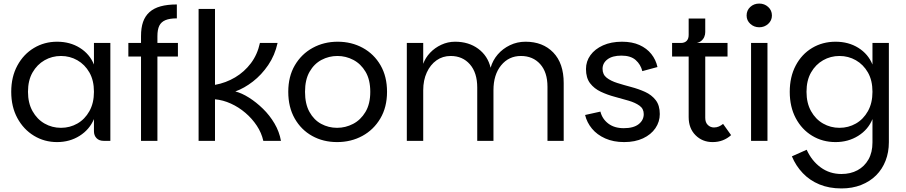

<svg xmlns="http://www.w3.org/2000/svg" viewBox="-20 -790 5084 1077"><path d="M300 7Q229 7 170.5 -28.5Q112 -64 77.5 -127.5Q43 -191 43 -275Q43 -359 77.5 -422.5Q112 -486 170.5 -521Q229 -556 300 -556Q373 -556 428 -521.5Q483 -487 507 -428V-549H599V0H561Q536 0 521.5 -15Q507 -30 507 -54V-122Q482 -63 426.5 -28Q371 7 300 7ZM322 -73Q372 -73 414 -97Q456 -121 481.5 -166.5Q507 -212 507 -275Q507 -339 481.5 -383.5Q456 -428 414 -452Q372 -476 322 -476Q272 -476 230 -452Q188 -428 162.5 -383.5Q137 -339 137 -275Q137 -212 162.5 -166.5Q188 -121 230 -97Q272 -73 322 -73Z M771 0V-473H700V-549H771V-587Q771 -634 782.5 -667Q794 -700 818.5 -722Q843 -744 881 -754.5Q919 -765 972 -765V-687Q932 -687 908 -677Q884 -667 873.5 -645.5Q863 -624 863 -587V-549H978V-473H863V0Z M1094 0V-740H1186V-314Q1247 -325 1299 -356Q1351 -387 1387.5 -435.5Q1424 -484 1438 -549H1537Q1522 -480 1484.5 -425Q1447 -370 1398.5 -332.5Q1350 -295 1300 -277Q1336 -268 1376.5 -242.5Q1417 -217 1455 -180Q1493 -143 1520 -97Q1547 -51 1556 0H1457Q1447 -45 1420.5 -85Q1394 -125 1356.5 -157Q1319 -189 1275 -209Q1231 -229 1186 -233V0Z M1871 7Q1793 7 1731 -27.5Q1669 -62 1633 -125.5Q1597 -189 1597 -275Q1597 -361 1634 -424Q1671 -487 1734 -521.5Q1797 -556 1874 -556Q1952 -556 2015 -521.5Q2078 -487 2114.5 -424Q2151 -361 2151 -275Q2151 -189 2113.5 -125.5Q2076 -62 2012.5 -27.5Q1949 7 1871 7ZM1871 -73Q1918 -73 1960.5 -95Q2003 -117 2030 -162Q2057 -207 2057 -275Q2057 -343 2030.5 -387.5Q2004 -432 1962 -454Q1920 -476 1873 -476Q1825 -476 1783.5 -454Q1742 -432 1716.5 -387.5Q1691 -343 1691 -275Q1691 -207 1716 -162Q1741 -117 1782 -95Q1823 -73 1871 -73Z M2262 0V-549H2354V-432Q2366 -466 2392.5 -494Q2419 -522 2455.5 -539Q2492 -556 2533 -556Q2609 -556 2662.5 -516.5Q2716 -477 2732 -410Q2744 -452 2772 -484.5Q2800 -517 2840.5 -536.5Q2881 -556 2928 -556Q3025 -556 3083.5 -495.5Q3142 -435 3142 -324V0H3051V-303Q3051 -385 3010 -430.5Q2969 -476 2902 -476Q2834 -476 2791 -423.5Q2748 -371 2748 -284V0H2657V-299Q2657 -382 2616 -429Q2575 -476 2508 -476Q2463 -476 2428.5 -451.5Q2394 -427 2374 -383.5Q2354 -340 2354 -284V0Z M3481 7Q3421 7 3375 -13.5Q3329 -34 3300.5 -68.5Q3272 -103 3262 -145L3348 -164Q3358 -123 3392 -97Q3426 -71 3479 -71Q3534 -71 3562.5 -93.5Q3591 -116 3591 -150Q3591 -180 3567.5 -197Q3544 -214 3507 -225Q3470 -236 3428.5 -247Q3387 -258 3350 -275.5Q3313 -293 3290 -323Q3267 -353 3267 -403Q3267 -446 3292 -480.5Q3317 -515 3362.5 -535.5Q3408 -556 3469 -556Q3526 -556 3567 -537.5Q3608 -519 3633.5 -487Q3659 -455 3668 -414L3583 -391Q3574 -428 3546 -453Q3518 -478 3466 -478Q3415 -478 3387.5 -457Q3360 -436 3360 -404Q3360 -372 3383 -354Q3406 -336 3442.5 -324.5Q3479 -313 3520.5 -302Q3562 -291 3598.5 -274.5Q3635 -258 3658 -228.5Q3681 -199 3681 -150Q3681 -107 3656.5 -71Q3632 -35 3587 -14Q3542 7 3481 7Z M3977 7Q3920 7 3881.5 -31.5Q3843 -70 3843 -133V-473H3750V-549H4061V-473H3936V-129Q3936 -103 3950.5 -89Q3965 -75 3985 -75Q4000 -75 4012.5 -80.5Q4025 -86 4036 -95L4081 -32Q4060 -13 4034 -3Q4008 7 3977 7ZM3799 -509V-549Q3820 -549 3831.5 -560.5Q3843 -572 3843 -594V-686H3936V-610Q3936 -596 3930.5 -583Q3925 -570 3914 -561Q3903 -552 3888 -549Z M4193 0V-549H4285V0ZM4239 -637Q4210 -637 4189 -656Q4168 -675 4168 -703Q4168 -732 4188.5 -751Q4209 -770 4239 -770Q4268 -770 4289 -751Q4310 -732 4310 -703Q4310 -675 4289 -656Q4268 -637 4239 -637Z M4700 267Q4631 267 4576.5 244.5Q4522 222 4483 181Q4444 140 4422 87L4505 50Q4533 112 4583.5 149Q4634 186 4700 186Q4751 186 4790 165Q4829 144 4851.5 104.5Q4874 65 4874 9V-122Q4850 -63 4794 -28Q4738 7 4667 7Q4594 7 4535.5 -28.5Q4477 -64 4443.5 -127.5Q4410 -191 4410 -275Q4410 -359 4443.5 -422.5Q4477 -486 4535.5 -521Q4594 -556 4667 -556Q4740 -556 4795 -521.5Q4850 -487 4874 -428V-549H4966V8Q4966 64 4947.5 111.5Q4929 159 4894.5 193.5Q4860 228 4810.5 247.5Q4761 267 4700 267ZM4689 -73Q4739 -73 4781 -97Q4823 -121 4848.5 -166.5Q4874 -212 4874 -275Q4874 -339 4848.5 -383.5Q4823 -428 4781 -452Q4739 -476 4689 -476Q4639 -476 4597 -452Q4555 -428 4529.5 -383.5Q4504 -339 4504 -275Q4504 -212 4529.5 -166.5Q4555 -121 4597 -97Q4639 -73 4689 -73Z"/></svg>

Font: Parkinsans
Style: Regular
Weight: 400
Designer: Red Stone, Indian Type Foundry
Foundry: Indian Type Foundry
Version: Version 1.000